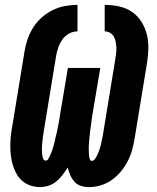

<svg xmlns="http://www.w3.org/2000/svg" viewBox="-20 -755 640 783"><path d="M343 8Q326 8 310 3Q294 -2 283.5 -14Q273 -26 266.5 -41Q260 -56 256 -72Q246 -56 235 -41.5Q224 -27 209.5 -15Q195 -3 177.5 2.5Q160 8 143 8Q123 8 104 1.5Q85 -5 71 -17Q57 -29 47.5 -46Q38 -63 32.5 -81Q27 -99 24.5 -119Q22 -139 22 -159Q22 -179 24 -199.5Q26 -220 30 -240L80 -545Q84 -570 92.5 -595Q101 -620 115.5 -643Q130 -666 150.5 -684Q171 -702 195.5 -714Q220 -726 245.5 -730.5Q271 -735 296 -735V-627Q278 -627 261.5 -618Q245 -609 234.5 -594Q224 -579 218 -562Q212 -545 209 -528L159 -223Q158 -216 157 -209.5Q156 -203 155 -196.5Q154 -190 153.5 -183Q153 -176 152 -169.5Q151 -163 151 -156.5Q151 -150 151 -143.5Q151 -137 151.5 -130.5Q152 -124 153 -118Q154 -112 157 -106Q160 -100 166 -100Q173 -100 177 -106.5Q181 -113 183.5 -119Q186 -125 188.5 -131Q191 -137 193 -143Q195 -149 197 -155.5Q199 -162 200.5 -168Q202 -174 203.5 -180.5Q205 -187 206.5 -193.5Q208 -200 209.5 -206Q211 -212 212.5 -218.5Q214 -225 215 -231Q216 -237 217.5 -243.5Q219 -250 220 -256Q221 -262 222 -268.5Q223 -275 224 -281.5Q225 -288 226 -294L257 -478H389L358 -294Q357 -288 356 -281.5Q355 -275 354 -268.5Q353 -262 352.5 -256Q352 -250 351 -243.5Q350 -237 349 -230.5Q348 -224 347.5 -218Q347 -212 346 -205.5Q345 -199 344.5 -192.5Q344 -186 343.5 -180Q343 -174 342.5 -167.5Q342 -161 342 -155Q342 -149 342 -142.5Q342 -136 342.5 -130Q343 -124 343.5 -118Q344 -112 346.5 -105.5Q349 -99 355 -99Q361 -99 365.5 -104.5Q370 -110 373 -115.5Q376 -121 378.5 -126.5Q381 -132 383 -138Q385 -144 387 -149.5Q389 -155 390.5 -161Q392 -167 393 -172.5Q394 -178 395.5 -184Q397 -190 398 -196Q399 -202 400 -207L450 -512Q452 -524 453.5 -536.5Q455 -549 454.5 -560.5Q454 -572 452 -583.5Q450 -595 444.5 -605Q439 -615 429 -621Q419 -627 407 -627V-735Q438 -735 467 -728.5Q496 -722 519 -706Q542 -690 557 -666Q572 -642 579 -613.5Q586 -585 585 -555Q584 -525 579 -495L529 -190Q525 -166 518.5 -142.5Q512 -119 500.5 -97Q489 -75 472.5 -55Q456 -35 435 -20.5Q414 -6 390.5 1Q367 8 343 8Z"/></svg>

Font: Iosevka Curly Heavy Extended
Style: Italic
Weight: 900
Width: 7
Italic angle: -9°
Monospace: yes
Designer: Belleve Invis
Foundry: Belleve Invis
Version: Version 11.1.0; ttfautohint (v1.8.3)